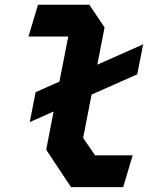

<svg xmlns="http://www.w3.org/2000/svg" viewBox="-20 -785 660 806"><path d="M105 -272.5 205 -317 174 -156.5 278 0.5H497L537 -133H379L329 -206L364.5 -388L556 -473L581 -599L388.5 -513.5L419 -670L355 -765H139.5L99.5 -631.5H266.5L229.5 -442.5L129.5 -398Z"/></svg>

Font: Monaspace Krypton
Style: Bold Italic
Weight: 700
Italic angle: -11°
Designer: Riley Cran & the Lettermatic Team
Foundry: Lettermatic
Version: Version 1.101 (Monaspace Krypton)